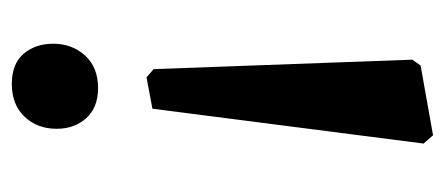

<svg xmlns="http://www.w3.org/2000/svg" viewBox="-234 -277 753 325"><g transform="rotate(-90 142.5 -114.5)"><path d="M76 242 62 226 121 -233 174 -243 188 -231 204 207 194 221ZM156 -325Q123 -325 105 -345Q87 -365 87 -395Q87 -428 107.5 -449.5Q128 -471 163 -471Q197 -471 214 -451Q231 -431 231 -401Q231 -369 211 -347Q191 -325 156 -325Z"/></g></svg>

Font: Alegreya SemiBold
Style: Regular
Weight: 600
Designer: Juan Pablo del Peral
Foundry: Huerta Tipografica
Version: Version 2.009